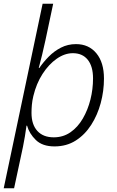

<svg xmlns="http://www.w3.org/2000/svg" viewBox="-39 -780 633 1036"><path d="M-19 236 191 -760H248L206 -562Q198 -525 188.5 -485.5Q179 -446 170 -413H173Q195 -445 224 -474.5Q253 -504 290 -523Q327 -542 371 -542Q440 -542 481 -492.5Q522 -443 522 -356Q522 -289 504.5 -224Q487 -159 453 -106Q419 -53 369.5 -21.5Q320 10 255 10Q190 10 154.5 -24.5Q119 -59 107 -102H104Q101 -77 95.5 -45Q90 -13 85 12L37 236ZM251 -39Q302 -39 341.5 -66.5Q381 -94 408 -140.5Q435 -187 449 -243Q463 -299 463 -357Q463 -422 434.5 -457.5Q406 -493 354 -493Q310 -493 267 -463Q224 -433 190.5 -381Q157 -329 141 -262Q135 -237 133 -214.5Q131 -192 131 -171Q131 -108 162.5 -73.5Q194 -39 251 -39Z"/></svg>

Font: Noto Sans Light
Style: Italic
Weight: 300
Italic angle: -12°
Designer: Monotype Design Team
Foundry: Monotype Imaging Inc.
Version: Version 2.013; ttfautohint (v1.8.4.7-5d5b)